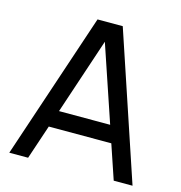

<svg xmlns="http://www.w3.org/2000/svg" viewBox="-107 -816 859 912"><g transform="rotate(15 323.0 -360.0)"><path d="M626 0H533.5L476.5 -168.5H169L112.5 0H20L261 -720H385ZM322 -626.5 197 -252H448.5Z"/></g></svg>

Font: CCSD_manrope Medium
Style: Regular
Weight: 500
Designer: Mikhail Sharanda
Foundry: Mikhail Sharanda
Version: Version 4.503